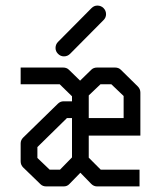

<svg xmlns="http://www.w3.org/2000/svg" viewBox="-20 -717 532 688"><path d="M179 -545Q179 -558 188 -567L308 -688Q317 -697 329 -697Q342 -697 351 -688Q360 -679 360 -666Q360 -654 351 -645L231 -524Q222 -515 209 -515Q197 -515 188 -524Q179 -533 179 -545ZM238 -294H220L114 -190V-151L158 -109H195L238 -153ZM238 -354V-372L194 -415H54V-475H206Q219 -475 227 -467L267 -428L307 -467Q315 -475 328 -475H392Q405 -475 413 -467L474 -407Q483 -398 483 -385V-231H298V-152L341 -109H480V-49H328Q316 -49 307 -58L268 -98L229 -58Q221 -49 208 -49H146Q133 -49 125 -57L63 -117Q54 -126 54 -139V-203Q54 -215 63 -224L187 -345Q196 -354 208 -354ZM298 -294H423V-373L379 -415H340L298 -375Z"/></svg>

Font: IBM 3270 Semi-Condensed
Style: Condensed
Weight: 400
Monospace: yes
Version: Version 2.3.1